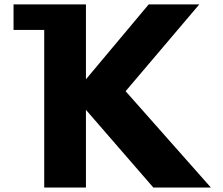

<svg xmlns="http://www.w3.org/2000/svg" viewBox="-20 -845 1005 865"><path d="M41 -710V-825.2H367.2V-487.8L649.9 -825.2H877.9L545.9 -434.1L930.2 0H670.9L367.2 -350.1V0H179.2V-710Z"/></svg>

Font: Hussar Preview
Style: Bold
Weight: 700
Foundry: Cannot Into Space Fonts, PlusOne Fonts
Version: Version 2.29RC2 "Millennial"